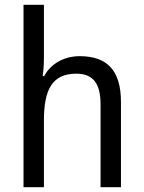

<svg xmlns="http://www.w3.org/2000/svg" viewBox="-20 -780 599 800"><path d="M163 -540V-760H78V0H163V-278C163 -406 197 -473 298 -473C368 -473 399 -432 399 -345V0H484V-355C484 -485 428 -546 312 -546C250 -546 193 -517 164 -463H158C161 -485 163 -513 163 -540Z"/></svg>

Font: Noto Sans Lao UI SemCond
Style: Regular
Weight: 400
Width: 4
Designer: Monotype Design Team
Foundry: Monotype Imaging Inc.
Version: Version 2.000